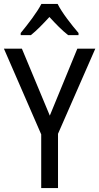

<svg xmlns="http://www.w3.org/2000/svg" viewBox="-20 -963 508 983"><path d="M275 -943H192C170 -900 123 -839 86 -794V-783H138C167 -806 200 -840 233 -876C266 -840 298 -807 329 -783H382V-794C347 -835 297 -898 275 -943ZM235 -371 92 -714H0L191 -275V0H277V-278L468 -714H376Z"/></svg>

Font: Noto Sans Oriya Cond
Style: Regular
Weight: 400
Width: 3
Designer: Amélie Bonet and Sol Matas
Foundry: Google LLC
Version: Version 2.006